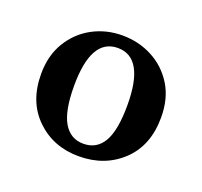

<svg xmlns="http://www.w3.org/2000/svg" viewBox="-68 -757 484 460"><g transform="rotate(20 174.0 -527.0)"><path d="M173 -649Q105 -649 105 -528Q105 -464 122.5 -434.5Q140 -405 173 -405Q207 -405 224 -434.5Q241 -464 241 -528Q241 -649 173 -649ZM173 -681Q215 -681 250 -662.5Q285 -644 306 -610Q327 -576 327 -528Q327 -456 283 -414.5Q239 -373 173 -373Q108 -373 64.5 -415Q21 -457 21 -528Q21 -575 42 -609.5Q63 -644 97.5 -662.5Q132 -681 173 -681Z"/></g></svg>

Font: Lisu Bosa Black
Style: Regular
Weight: 900
Designer: David Morse, Annie Olsen, Victor Gaultney, Frank Grießhammer (Latin)
Foundry: SIL International
Version: Version 2.000